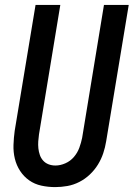

<svg xmlns="http://www.w3.org/2000/svg" viewBox="-20 -755 545 783"><path d="M205 8Q176 8 148.5 2Q121 -4 99 -19.5Q77 -35 62 -58Q47 -81 40.5 -108Q34 -135 35 -164Q36 -193 40 -222L125 -735H226L139 -207Q137 -193 136 -178.5Q135 -164 136.5 -150Q138 -136 142.5 -123Q147 -110 156 -100Q165 -90 178 -85Q191 -80 206 -80Q226 -80 246.5 -89Q267 -98 281.5 -115Q296 -132 303.5 -152.5Q311 -173 315 -193L404 -735H505L413 -179Q409 -154 401 -130Q393 -106 379.5 -84Q366 -62 346.5 -43.5Q327 -25 303.5 -13Q280 -1 255 3.5Q230 8 205 8Z"/></svg>

Font: Iosevka Term Curly Semibold
Style: Italic
Weight: 600
Italic angle: -9°
Designer: Belleve Invis
Foundry: Belleve Invis
Version: Version 32.3.0